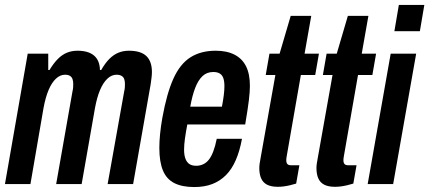

<svg xmlns="http://www.w3.org/2000/svg" viewBox="-21 -744 1735 776"><path d="M-1 0 91 -527H174V-461H179Q196 -489 213 -506Q230 -523 249.5 -531Q269 -539 292 -539Q336 -539 359 -519.5Q382 -500 383 -461H388Q404 -489 421 -506Q438 -523 457.5 -531Q477 -539 500 -539Q548 -539 570.5 -517.5Q593 -496 593 -453Q593 -443 591.5 -430.5Q590 -418 588 -404L517 0H414L481 -375Q483 -383 483.5 -390Q484 -397 484 -404Q484 -416 481 -424.5Q478 -433 470 -437.5Q462 -442 450 -442Q430 -442 413 -426Q396 -410 383.5 -380.5Q371 -351 363 -308L309 0H206L272 -375Q274 -383 274.5 -390Q275 -397 275 -404Q275 -416 272 -424.5Q269 -433 261.5 -437.5Q254 -442 242 -442Q222 -442 205 -426Q188 -410 175.5 -380.5Q163 -351 155 -308L102 0Z M764 12Q715 12 683.5 -4Q652 -20 637.5 -55Q623 -90 623 -146Q623 -172 626 -202.5Q629 -233 635 -267Q653 -367 680 -426.5Q707 -486 749 -512.5Q791 -539 851 -539Q896 -539 927 -523Q958 -507 973.5 -476Q989 -445 989 -397Q989 -374 985 -340Q981 -306 970 -241H736Q730 -209 726.5 -184Q723 -159 723 -139Q723 -117 728.5 -102.5Q734 -88 744.5 -81Q755 -74 772 -74Q787 -74 800 -80Q813 -86 823 -98.5Q833 -111 841 -132Q849 -153 855 -183H957Q948 -134 932 -97Q916 -60 892 -36Q868 -12 836.5 0Q805 12 764 12ZM748 -313H876Q881 -339 883.5 -359.5Q886 -380 886 -395Q886 -416 881.5 -428.5Q877 -441 867 -447Q857 -453 841 -453Q815 -453 797.5 -436.5Q780 -420 768 -389Q756 -358 748 -313Z M1102 11Q1075 11 1058.5 2.5Q1042 -6 1034.5 -23Q1027 -40 1027 -65Q1027 -73 1028.5 -83.5Q1030 -94 1032 -104L1092 -441H1053L1068 -527H1109L1154 -680H1237L1210 -527H1268L1253 -441H1195L1138 -114Q1137 -110 1136.5 -104.5Q1136 -99 1136 -97Q1136 -86 1140.5 -81Q1145 -76 1156 -76H1189L1176 -2Q1163 2 1150 5Q1137 8 1125 9.5Q1113 11 1102 11Z M1333 11Q1306 11 1289.5 2.5Q1273 -6 1265.5 -23Q1258 -40 1258 -65Q1258 -73 1259.5 -83.5Q1261 -94 1263 -104L1323 -441H1284L1299 -527H1340L1385 -680H1468L1441 -527H1499L1484 -441H1426L1369 -114Q1368 -110 1367.5 -104.5Q1367 -99 1367 -97Q1367 -86 1371.5 -81Q1376 -76 1387 -76H1420L1407 -2Q1394 2 1381 5Q1368 8 1356 9.5Q1344 11 1333 11Z M1573 -618 1591 -724H1694L1676 -618ZM1465 0 1558 -527H1661L1568 0Z"/></svg>

Font: Archivo ExtraCondensed SemiBold
Style: Italic
Weight: 600
Width: 2
Italic angle: -10°
Designer: Hector Gatti
Foundry: Omnibus-Type
Version: Version 2.001